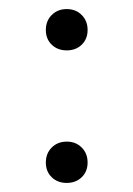

<svg xmlns="http://www.w3.org/2000/svg" viewBox="-20 -398 293 423"><path d="M81 -332Q81 -352 94 -365Q107 -378 127 -378Q147 -378 160 -365Q173 -352 173 -332Q173 -312 160 -299.5Q147 -287 127 -287Q107 -287 94 -299.5Q81 -312 81 -332ZM81 -40Q81 -60 94 -73Q107 -86 127 -86Q147 -86 160 -73Q173 -60 173 -40Q173 -20 160 -7.5Q147 5 127 5Q107 5 94 -7.5Q81 -20 81 -40Z"/></svg>

Font: Ysabeau Infant Semilight
Style: Regular
Weight: 300
Designer: Christian Thalmann (Catharsis Fonts)
Version: Version 0.003